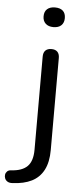

<svg xmlns="http://www.w3.org/2000/svg" viewBox="-112 -735 418 959"><g transform="rotate(5 97.0 -255.5)"><path d="M-11.9 190.6Q-27 191.5 -36.5 185.7Q-46 179.8 -49.6 170.5Q-53.2 161.3 -51.8 151.8Q-50.3 142.3 -43.2 135.2Q-36.1 128.2 -23.8 127.7Q31.3 124.7 57.6 98.5Q84 72.2 84 15V-452Q84 -472.4 94.6 -482.9Q105.3 -493.3 124.7 -493.3Q144.1 -493.3 154.5 -482.9Q164.9 -472.4 164.9 -452V9.3Q164.9 70.1 144.4 109.5Q123.9 148.9 84.8 168.6Q45.7 188.2 -11.9 190.6ZM124.2 -603.3Q99.3 -603.3 85.1 -616.6Q70.9 -629.8 70.9 -652.9Q70.9 -676.9 85.1 -689.4Q99.3 -701.9 124.2 -701.9Q150.1 -701.9 163.8 -689.4Q177.5 -676.9 177.5 -652.9Q177.5 -629.8 163.8 -616.6Q150.1 -603.3 124.2 -603.3Z"/></g></svg>

Font: Nunito ExtraLight
Style: Regular
Weight: 200
Designer: Vernon Adams
Foundry: Vernon Adams
Version: Version 3.602